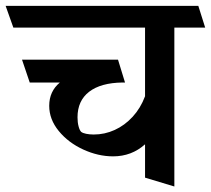

<svg xmlns="http://www.w3.org/2000/svg" viewBox="-45 -600 735 669"><path d="M562.5 -503.9V49.8L460.4 19V-97.2Q413.6 -55.2 349.1 -55.2Q296.9 -55.2 244.9 -79.1Q192.9 -103 159.7 -143.6Q126.5 -184.1 126.5 -231.4Q126.5 -281.7 163.6 -312.5H58.6L31.7 -392.1H366.2L390.6 -312.5H381.8Q306.2 -311.5 265.6 -280.3Q225.1 -249 225.1 -191.4Q225.1 -173.3 228.8 -159.7Q232.4 -146 237.8 -140.6Q243.2 -136.2 255.1 -133.8Q267.1 -131.3 281.7 -131.3Q319.8 -131.3 354.7 -147.2Q389.6 -163.1 417.2 -193.1Q444.8 -223.1 460.4 -264.6V-503.9H1.5L-25.4 -579.6H646L669.9 -503.9Z"/></svg>

Font: Vesper Libre Medium
Style: Regular
Weight: 500
Designer: Robert Keller & Kimya Gandhi
Foundry: Mota Italic
Version: Version 1.058